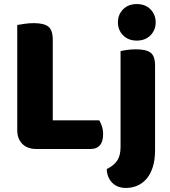

<svg xmlns="http://www.w3.org/2000/svg" viewBox="-20 -731 840 946"><path d="M158 3Q115 3 90 -22Q65 -47 65 -90V-608Q77 -610 100 -613.5Q123 -617 146 -617Q196 -617 218 -600Q240 -583 240 -534V-138H469Q476 -127 482 -109Q488 -91 488 -70Q488 -33 472 -15Q456 3 428 3ZM744 9Q744 58 732.5 93Q721 128 701.5 150.5Q682 173 656 184Q630 195 601 195Q557 195 532 168.5Q507 142 506 102Q542 84 558 59.5Q574 35 574 -7V-479Q585 -482 605.5 -485Q626 -488 650 -488Q700 -488 722 -471.5Q744 -455 744 -408ZM561 -621Q561 -659 586.5 -685Q612 -711 654 -711Q696 -711 721.5 -685Q747 -659 747 -621Q747 -583 721.5 -557Q696 -531 654 -531Q612 -531 586.5 -557Q561 -583 561 -621Z"/></svg>

Font: Baloo Da 2 ExtraBold
Style: Regular
Weight: 800
Designer: Noopur Datye, Sulekha Rajkumar and Ek Type
Foundry: Ek Type
Version: Version 1.640;hotconv 1.0.111;makeotfexe 2.5.65597; ttfautoh